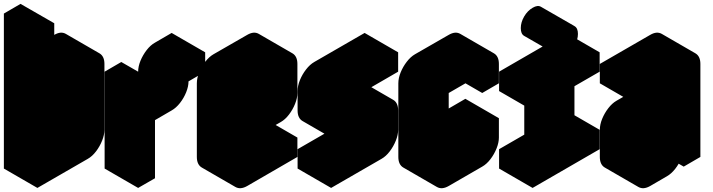

<svg xmlns="http://www.w3.org/2000/svg" viewBox="-63 -920 3679 991"><path d="M303 -590 390 -640Q424 -660 450 -645Q476 -630 476 -590V-250Q476 -224 464 -194Q452 -164 432.5 -138.5Q413 -113 390 -100L130 50V-750L217 -800V-440Q217 -467 229 -496.5Q241 -526 260.5 -551.5Q280 -577 303 -590ZM390 -540 217 -440V-100L390 -200ZM390 -540V-200L217 -300V-640ZM390 -200 217 -100 43 -200 217 -300ZM450 -645Q424 -660 390 -640L303 -590Q280 -577 260.5 -551.5Q241 -526 229 -496.5Q217 -467 217 -440L43 -540Q43 -567 55 -596.5Q67 -626 87 -651.5Q107 -677 130 -690L217 -740Q251.4 -760 277 -745ZM217 -800 130 -750 -43 -850 43 -900ZM130 -750V50L-43 -50V-850Z M650 -450 737 -500V-400L823 -450Q823 -477 835 -506.5Q847 -536 867 -561.5Q887 -587 910 -600L996 -650V-550L910 -500Q910 -474 898 -444Q886 -414 866 -388.5Q846 -363 823 -350L737 -300V0L650 50ZM650 -450V50L477 -50V-550ZM996 -650 910 -600Q887 -587 867 -561.5Q847 -536 835 -506.5Q823 -477 823 -450L650 -550Q650 -577 662.1 -606.5Q674.3 -636 694 -661.5Q713.7 -687 737 -700L823 -750ZM823 -450 737 -400 563 -500 650 -550ZM737 -500 650 -450 477 -550 563 -600Z M1213 -540 1386 -640Q1420 -660 1446 -645Q1472 -630 1472 -590V-440Q1472 -414 1460 -384Q1448 -354 1428.5 -328.5Q1409 -303 1386 -290L1299 -240Q1265 -220 1239 -235Q1213 -250 1213 -290V-60L1472 -210V-110L1213 40Q1178 60 1152 45Q1126 30 1126 -10V-390Q1126 -417 1138 -446.5Q1150 -476 1170 -501.5Q1190 -527 1213 -540ZM1386 -540 1213 -440V-290L1386 -390ZM1472 -210 1213 -60 1039 -160 1299 -310ZM1386 -540V-390L1213 -490V-640ZM1213 -290Q1213 -250 1239 -235L1065 -335Q1039 -350 1039 -390ZM1386 -390 1213 -290 1039 -390 1213 -490ZM1446 -645Q1420 -660 1386 -640L1213 -540Q1190 -527 1170 -501.5Q1150 -476 1138 -446.5Q1126 -417 1126 -390V-10Q1126 30 1152 45L979 -55Q953 -70 953 -110V-490Q953 -517 965 -546.5Q977 -576 996.7 -601.5Q1016.4 -627 1039 -640L1213 -740Q1247.4 -760 1273 -745Z M1733 -200Q1698 -180 1672 -195Q1646 -210 1646 -250V-350Q1646 -377 1658 -406.5Q1670 -436 1690 -461.5Q1710 -487 1733 -500L1992 -650V-550L1733 -400V-300L1906 -400Q1940 -420 1966 -405Q1992 -390 1992 -350V-250Q1992 -224 1980 -194Q1968 -164 1948.5 -138.5Q1929 -113 1906 -100L1646 50V-50L1906 -200V-300ZM1906 -300V-200L1733 -300V-400ZM1906 -200 1646 -50 1473 -150 1733 -300ZM1646 -50V50L1473 -50V-150ZM1966 -405Q1940 -420 1906 -400L1733 -300L1559 -400L1733 -500Q1767 -520 1793 -505ZM1992 -650 1733 -500Q1710 -487 1690 -461.5Q1670 -436 1658 -406.5Q1646 -377 1646 -350V-250Q1646 -210 1672 -195L1499 -295Q1473 -310 1473 -350V-450Q1473 -477 1485 -506.5Q1497 -536 1516.7 -561.5Q1536.4 -587 1559 -600L1819 -750Z M2253 -540 2426 -640Q2460 -660 2486 -645Q2512 -630 2512 -590V-490L2426 -440V-540L2253 -440V-60L2426 -160V-260L2512 -310V-210Q2512 -184 2500 -154Q2488 -124 2468.5 -98.5Q2449 -73 2426 -60L2253 40Q2218 60 2192 45Q2166 30 2166 -10V-390Q2166 -417 2178 -446.5Q2190 -476 2210 -501.5Q2230 -527 2253 -540ZM2512 -310 2426 -260 2253 -360 2339 -410ZM2426 -260V-160L2253 -260V-360ZM2426 -160 2253 -60 2079 -160 2253 -260ZM2426 -540V-440L2253 -540V-640ZM2486 -645Q2460 -660 2426 -640L2253 -540Q2230 -527 2210 -501.5Q2190 -476 2178 -446.5Q2166 -417 2166 -390V-10Q2166 30 2192 45L2019 -55Q1993 -70 1993 -110V-490Q1993 -517 2005 -546.5Q2017 -576 2036.7 -601.5Q2056.4 -627 2079 -640L2253 -740Q2287.4 -760 2313 -745Z M2816 -125V-425L2686 -350V-450L3032 -650V-550L2902 -475V-175L3032 -250V-150L2686 50V-50ZM2859 -640Q2833 -625 2815.5 -635Q2798 -645 2798 -675Q2798 -705 2815.5 -735Q2833 -765 2859 -780Q2885 -795 2902.5 -785Q2920 -775 2920 -745Q2920 -715 2902.5 -685Q2885 -655 2859 -640ZM2816 -125 2686 -50 2513 -150 2643 -225ZM2686 -50V50L2513 -50V-150ZM3032 -250 2902 -175 2729 -275 2859 -350ZM2816 -425V-125L2643 -225V-525ZM3032 -650 2686 -450 2513 -550 2859 -750ZM2686 -450V-350L2513 -450V-550ZM2903 -785Q2885 -795 2859 -780Q2833 -765 2815.5 -735Q2798 -705 2798 -675Q2798 -645 2816 -635L2642 -735Q2625 -745 2625 -775Q2625 -805 2642.5 -835Q2660 -865 2686.5 -880Q2712 -895 2729 -885Z M3206 -490 3466 -640Q3500 -660 3526 -645Q3552 -630 3552 -590V-110L3466 -60V-160Q3466 -134 3454 -104Q3442 -74 3422 -48.5Q3402 -23 3379 -10L3293 40Q3258 60 3232 45Q3206 30 3206 -10V-150Q3206 -177 3218 -206.5Q3230 -236 3250 -261.5Q3270 -287 3293 -300L3466 -400V-540L3206 -390ZM3293 -60 3466 -160V-300L3293 -200ZM3466 -540V-400L3293 -500V-640ZM3466 -160V-60L3293 -160V-260ZM3466 -300V-160L3293 -260V-400ZM3466 -160 3293 -60 3119 -160 3293 -260ZM3466 -400 3293 -300Q3270 -287 3250 -261.5Q3230 -236 3218 -206.5Q3206 -177 3206 -150V-10Q3206 30 3232 45L3059 -55Q3033 -70 3033 -110V-250Q3033 -277 3045 -306.5Q3057 -336 3076.7 -361.5Q3096.4 -387 3119 -400L3293 -500ZM3526 -645Q3500 -660 3466 -640L3206 -490L3033 -590L3293 -740Q3327 -760 3353 -745ZM3206 -490V-390L3033 -490V-590Z"/></svg>

Font: Nabla Normal
Style: Regular
Weight: 400
Designer: Arthur Reinders Folmer
Version: Version 1.000